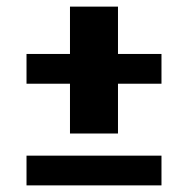

<svg xmlns="http://www.w3.org/2000/svg" viewBox="-20 -560 568 580"><path d="M467.8 -307.1H336.4V-156.7H191.4V-307.1H60.1V-397H191.4V-540H336.4V-397H467.8ZM467.8 0H60.1V-89.8H467.8Z"/></svg>

Font: Aclonica
Style: Regular
Weight: 400
Designer: Astigmatic (AOETI)
Foundry: Astigmatic (AOETI)
Version: Version 1.000